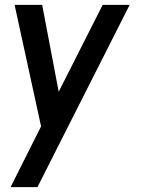

<svg xmlns="http://www.w3.org/2000/svg" viewBox="-20 -520 593 790"><path d="M402.5 -500H513.5L134 250H23.5L149 0L40 -500H153.5L221.5 -142.5Z"/></svg>

Font: Urbanist SemiBold
Style: Italic
Weight: 600
Italic angle: -8°
Designer: Corey Hu
Foundry: Corey Hu
Version: Version 1.321; ttfautohint (v1.8.4.7-5d5b)